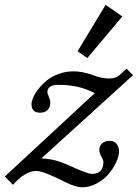

<svg xmlns="http://www.w3.org/2000/svg" viewBox="-67 -753 573 798"><path d="M295.9 -511.7 255.4 -540 372.1 -732.9 441.4 -684.6ZM427.7 -124Q427.7 -103.5 415.5 -77.6Q403.3 -51.8 383.5 -28.8Q363.8 -5.9 334.5 9.8Q305.2 25.4 274.9 25.4Q247.1 25.4 204.6 3.9Q112.8 -42.5 84.5 -42.5Q37.6 -42.5 -13.2 15.1L-46.9 -19.5L326.7 -365.7Q263.7 -400.4 175.8 -400.4Q129.9 -400.4 129.9 -369.6Q129.9 -364.7 136 -351.1Q142.1 -337.4 142.1 -327.6Q142.1 -308.1 131.6 -296.4Q121.1 -284.7 99.6 -284.7Q64 -284.7 64 -320.3Q64 -331.1 70.8 -347.4Q77.6 -363.8 92.5 -382.8Q107.4 -401.9 127.2 -418.2Q147 -434.6 176.3 -445.6Q205.6 -456.5 237.8 -456.5Q276.4 -456.5 316.9 -441.4Q354.5 -426.8 385.7 -426.8Q414.1 -426.8 428.7 -439.9L459 -467.8L485.8 -440.4L105 -94.7Q145.5 -92.3 175.3 -82.8Q205.1 -73.2 240.7 -56.2Q298.3 -30.3 314.9 -30.3Q362.8 -30.3 362.8 -80.6Q362.8 -87.4 354.2 -102.5Q345.7 -117.7 345.7 -129.4Q345.7 -145 356.4 -156.2Q367.2 -167.5 391.6 -167.5Q407.2 -167.5 417.5 -155Q427.7 -142.6 427.7 -124Z"/></svg>

Font: Elstob 6pt
Style: Italic
Weight: 700
Italic angle: -20°
Designer: Peter S. Baker
Version: Version 1.015